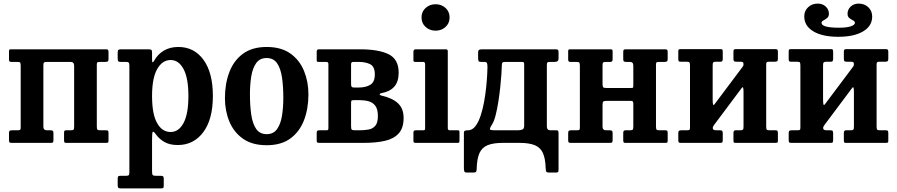

<svg xmlns="http://www.w3.org/2000/svg" viewBox="-20 -794 4984 1067"><path d="M221 -90.5Q221 -70 240 -70H260.5Q270 -70 273.5 -67Q277 -64 277 -53V-15Q277 -6 274.2 -3Q271.5 0 263 0H44Q35 0 32.5 -3.2Q30 -6.5 30 -16V-54Q30 -64.5 34 -67.2Q38 -70 48 -70H78Q87.5 -70 91.2 -72.2Q95 -74.5 95 -84V-427.5Q95 -441 92.5 -445.5Q90 -450 77 -450H43Q34.5 -450 32.2 -453.2Q30 -456.5 30 -465V-509Q30 -517.5 33.5 -518.8Q37 -520 45.5 -520H569Q578 -520 580.5 -516.8Q583 -513.5 583 -504V-466Q583 -455.5 579 -452.8Q575 -450 565 -450H535Q525.5 -450 521.8 -447.8Q518 -445.5 518 -436V-92.5Q518 -79.5 520.5 -74.8Q523 -70 536 -70H570Q578.5 -70 580.8 -66.8Q583 -63.5 583 -55V-11Q583 -3 579.5 -1.5Q576 0 567.5 0H347Q339.5 0 337.8 -3.8Q336 -7.5 336 -15.5V-55.5Q336 -64 338.2 -67Q340.5 -70 348.5 -70H374Q385 -70 388.5 -73.2Q392 -76.5 392 -89.5V-429.5Q392 -450 371.5 -450H241Q229 -450 225 -447Q221 -444 221 -430.5Z M634 -472V-502Q634 -514.5 638.5 -517.2Q643 -520 654.5 -520H805.5Q816.5 -520 820.8 -517Q825 -514 825 -502.5V-465Q825 -448.5 828 -447.8Q831 -447 836.5 -456.5Q856 -492 890.2 -512.5Q924.5 -533 971 -533Q1059 -533 1111 -461.5Q1163 -390 1163 -260.5Q1163 -130.5 1109.5 -59.2Q1056 12 968 12Q924.5 12 895 -4.2Q865.5 -20.5 845 -49Q834 -64.5 829.5 -62Q825 -59.5 825 -20.5V159Q825 174.5 828.8 178.8Q832.5 183 846.5 183H872.5Q883.5 183 886.8 186.2Q890 189.5 890 201V236Q890 248 887 250.5Q884 253 872 253H651.5Q640 253 637 248.8Q634 244.5 634 234V200.5Q634 190.5 636.5 186.8Q639 183 649 183H680.5Q693.5 183 696.2 178.5Q699 174 699 159V-429Q699 -443.5 694.5 -446.8Q690 -450 680 -450H649.5Q639.5 -450 636.8 -454.2Q634 -458.5 634 -472ZM825 -260.5Q825 -160.5 852.8 -110.5Q880.5 -60.5 928.5 -60.5Q973 -60.5 1000 -110.5Q1027 -160.5 1027 -260.5Q1027 -360 1000 -410.2Q973 -460.5 928.5 -460.5Q882 -460.5 853.5 -410.2Q825 -360 825 -260.5Z M1230 -248.5Q1230 -328.5 1254.5 -393Q1279 -457.5 1330.2 -495.2Q1381.5 -533 1462 -533Q1542.5 -533 1593.8 -496.5Q1645 -460 1669.5 -400Q1694 -340 1694 -270Q1694 -190 1669.5 -126Q1645 -62 1593.8 -24.5Q1542.5 13 1462 13Q1381.5 13 1330.2 -23.2Q1279 -59.5 1254.5 -119Q1230 -178.5 1230 -248.5ZM1369 -270Q1369 -207.5 1376.2 -157.2Q1383.5 -107 1403.5 -77.8Q1423.5 -48.5 1462 -48.5Q1500 -48.5 1520 -77Q1540 -105.5 1547.2 -151.5Q1554.5 -197.5 1554.5 -250Q1554.5 -313 1547.2 -363Q1540 -413 1520 -442.2Q1500 -471.5 1462 -471.5Q1423.5 -471.5 1403.5 -443Q1383.5 -414.5 1376.2 -368.8Q1369 -323 1369 -270Z M1793 -450H1750.5Q1743 -450 1741.5 -452.2Q1740 -454.5 1740 -462V-507Q1740 -520 1752 -520H1981Q2084 -520 2139.8 -492.5Q2195.5 -465 2195.5 -390Q2195.5 -340 2171.2 -312.5Q2147 -285 2100.5 -276.5Q2089.5 -274.5 2090 -269.8Q2090.5 -265 2099.5 -263Q2160 -249.5 2191.5 -220.2Q2223 -191 2223 -138.5Q2223 -82 2195.2 -52Q2167.5 -22 2118 -11Q2068.5 0 2003 0H1755.5Q1747 0 1743.5 -2Q1740 -4 1740 -12V-55Q1740 -65 1743.8 -67.5Q1747.5 -70 1756.5 -70H1793.5Q1802 -70 1803.5 -73Q1805 -76 1805 -84V-438Q1805 -450 1793 -450ZM1931 -434V-329.5Q1931 -316 1934 -311.8Q1937 -307.5 1949.5 -307.5H1972Q2012.5 -307.5 2037.8 -322.8Q2063 -338 2063 -380.5Q2063 -423.5 2037.8 -436.8Q2012.5 -450 1972 -450H1945Q1936 -450 1933.5 -446.8Q1931 -443.5 1931 -434ZM1931 -216.5V-92.5Q1931 -78 1934.5 -74Q1938 -70 1952 -70H1979Q2005.5 -70 2028.5 -74.2Q2051.5 -78.5 2065.8 -95.2Q2080 -112 2080 -149.5Q2080 -187 2065.8 -206Q2051.5 -225 2028.5 -231.2Q2005.5 -237.5 1979 -237.5H1948.5Q1935 -237.5 1933 -234.5Q1931 -231.5 1931 -216.5Z M2322.5 -697Q2322.5 -729.5 2345.5 -750Q2368.5 -770.5 2400.5 -770.5Q2433 -770.5 2455.8 -750Q2478.5 -729.5 2478.5 -697Q2478.5 -664.5 2455.8 -644Q2433 -623.5 2400.5 -623.5Q2368.5 -623.5 2345.5 -644Q2322.5 -664.5 2322.5 -697ZM2331.5 -450H2289Q2281.5 -450 2279.5 -452Q2277.5 -454 2277.5 -461.5V-506.5Q2277.5 -520 2290.5 -520H2458Q2468.5 -520 2468.5 -509.5V-82Q2468.5 -70 2479 -70H2521Q2528.5 -70 2531 -68.5Q2533.5 -67 2533.5 -59.5V-13Q2533.5 -5 2531.5 -2.5Q2529.5 0 2521.5 0H2292Q2284 0 2280.8 -2Q2277.5 -4 2277.5 -12V-55Q2277.5 -65 2280.8 -67.5Q2284 -70 2293 -70H2330.5Q2339 -70 2340.8 -72.5Q2342.5 -75 2342.5 -83V-437.5Q2342.5 -450 2331.5 -450Z M3019 -432V-92Q3019 -70 3038 -70H3073Q3080 -70 3082 -65.5Q3084 -61 3084 -54V149.5Q3084 160.5 3080.2 162.8Q3076.5 165 3065 165H3032Q3018 165 3015.5 159.2Q3013 153.5 3012.5 141.5Q3011 87 2997 56.2Q2983 25.5 2951.8 12.8Q2920.5 0 2867 0H2775Q2721 0 2689.5 13Q2658 26 2644.2 57.5Q2630.5 89 2629 144.5Q2628.5 156 2625.8 160.5Q2623 165 2610 165H2575Q2562.5 165 2560.2 157.8Q2558 150.5 2558 139.5V-56Q2558 -64 2562.5 -67Q2567 -70 2581 -70Q2604.5 -70 2621.8 -92.5Q2639 -115 2651 -151.2Q2663 -187.5 2670.5 -229.5Q2678 -271.5 2682 -311.2Q2686 -351 2687.5 -380.5Q2689 -410 2689 -420.5Q2689 -437.5 2686 -443.8Q2683 -450 2670 -450H2653.5Q2642 -450 2639.5 -454.5Q2637 -459 2637 -475V-500Q2637 -514.5 2642.8 -517.2Q2648.5 -520 2662 -520H3066Q3077.5 -520 3080.8 -517.2Q3084 -514.5 3084 -503V-471Q3084 -458 3078.2 -454Q3072.5 -450 3063.5 -450H3038Q3026 -450 3022.5 -447.2Q3019 -444.5 3019 -432ZM2789 -450Q2774.5 -450 2771.5 -445.2Q2768.5 -440.5 2768.5 -424Q2768.5 -412.5 2766.5 -382Q2764.5 -351.5 2760.2 -311Q2756 -270.5 2749.5 -229Q2743 -187.5 2734.2 -153.2Q2725.5 -119 2714 -101.5Q2698 -76.5 2704.5 -73.2Q2711 -70 2727.5 -70H2859Q2872 -70 2882.5 -74Q2893 -78 2893 -95V-433Q2893 -443 2891.2 -446.5Q2889.5 -450 2879 -450Z M3625.5 -92.5Q3625.5 -79.5 3628 -74.8Q3630.5 -70 3643.5 -70H3677.5Q3686 -70 3688.2 -66.8Q3690.5 -63.5 3690.5 -55V-11Q3690.5 -3 3687 -1.5Q3683.5 0 3675 0H3454.5Q3447 0 3445.2 -3.8Q3443.5 -7.5 3443.5 -15.5V-55.5Q3443.5 -70 3455.5 -70H3481.5Q3492.5 -70 3496 -73.2Q3499.5 -76.5 3499.5 -89.5V-218Q3499.5 -227 3496.8 -230.2Q3494 -233.5 3484 -233.5H3353Q3338 -233.5 3333.2 -230Q3328.5 -226.5 3328.5 -210.5V-90.5Q3328.5 -70 3347.5 -70H3368Q3377.5 -70 3381 -67Q3384.5 -64 3384.5 -53V-15Q3384.5 -6 3381.8 -3Q3379 0 3370.5 0H3151.5Q3142.5 0 3140 -3.2Q3137.5 -6.5 3137.5 -16V-54Q3137.5 -64.5 3141.5 -67.2Q3145.5 -70 3155.5 -70H3185.5Q3195 -70 3198.8 -72.2Q3202.5 -74.5 3202.5 -84V-427.5Q3202.5 -440.5 3200 -445.2Q3197.5 -450 3184.5 -450H3150.5Q3142 -450 3139.8 -453.2Q3137.5 -456.5 3137.5 -465V-509Q3137.5 -517.5 3141 -518.8Q3144.5 -520 3153 -520H3373.5Q3381.5 -520 3383 -516.5Q3384.5 -513 3384.5 -504.5V-464.5Q3384.5 -450 3372.5 -450H3347Q3335.5 -450 3332 -446.8Q3328.5 -443.5 3328.5 -430.5V-326.5Q3328.5 -314 3331.8 -309.5Q3335 -305 3348.5 -305H3484.5Q3496 -305 3497.8 -307Q3499.5 -309 3499.5 -320V-429.5Q3499.5 -450 3480.5 -450H3459.5Q3450.5 -450 3447 -453Q3443.5 -456 3443.5 -467V-505Q3443.5 -514 3446.2 -517Q3449 -520 3457.5 -520H3676.5Q3685.5 -520 3688 -516.8Q3690.5 -513.5 3690.5 -504V-466Q3690.5 -455.5 3686.5 -452.8Q3682.5 -450 3672.5 -450H3642.5Q3633 -450 3629.2 -447.8Q3625.5 -445.5 3625.5 -436Z M4238 -92.5Q4238 -79.5 4240.2 -74.8Q4242.5 -70 4256 -70H4290Q4298 -70 4300.5 -66.8Q4303 -63.5 4303 -55V-11Q4303 -3 4299.2 -1.5Q4295.5 0 4287.5 0H4067Q4059 0 4057.5 -3.8Q4056 -7.5 4056 -15.5V-55.5Q4056 -70 4068 -70H4093.5Q4104.5 -70 4108.2 -73.2Q4112 -76.5 4112 -89.5V-286Q4112 -300.5 4109.5 -306.5Q4107 -312.5 4102 -305L3949 -100.5Q3946.5 -97 3943.8 -92.5Q3941 -88 3941 -82Q3941 -70 3960 -70H3980.5Q3990 -70 3993.2 -67Q3996.5 -64 3996.5 -53V-15Q3996.5 -6 3993.8 -3Q3991 0 3982.5 0H3763.5Q3754.5 0 3752 -3.2Q3749.5 -6.5 3749.5 -16V-54Q3749.5 -64.5 3753.8 -67.2Q3758 -70 3767.5 -70H3797.5Q3807.5 -70 3811 -72.2Q3814.5 -74.5 3814.5 -84V-428.5Q3814.5 -441.5 3812 -446.2Q3809.5 -451 3796.5 -451H3762.5Q3754.5 -451 3752 -454Q3749.5 -457 3749.5 -466V-510Q3749.5 -518 3753.2 -519.5Q3757 -521 3765 -521H3985Q3993 -521 3994.8 -517.2Q3996.5 -513.5 3996.5 -505.5V-465.5Q3996.5 -451 3985 -451H3959Q3948 -451 3944.2 -447.8Q3940.5 -444.5 3940.5 -431.5V-239Q3940.5 -219 3943 -212.8Q3945.5 -206.5 3953 -217.5L4107.5 -423.5Q4112 -429.5 4112 -436Q4112 -447 4107.5 -449Q4103 -451 4092.5 -451H4072Q4062.5 -451 4059.2 -454Q4056 -457 4056 -468V-506Q4056 -515 4058.5 -518Q4061 -521 4070 -521H4289Q4298 -521 4300.5 -517.5Q4303 -514 4303 -505V-467Q4303 -456.5 4298.8 -453.8Q4294.5 -451 4285 -451H4255Q4245 -451 4241.5 -448.5Q4238 -446 4238 -437Z M4752 -774Q4784.5 -774 4805.8 -753.5Q4827 -733 4827 -702Q4827 -649.5 4776.5 -619.5Q4726 -589.5 4638.5 -589.5Q4550.5 -589.5 4500 -619.8Q4449.5 -650 4449.5 -703Q4449.5 -733.5 4471 -753.8Q4492.5 -774 4524.5 -774Q4551.5 -774 4569 -757.5Q4586.5 -741 4586.5 -717.5Q4586.5 -701.5 4576.2 -693.5Q4566 -685.5 4555.8 -680.2Q4545.5 -675 4545.5 -667Q4545.5 -640 4642.5 -640Q4685.5 -640 4708.2 -647.8Q4731 -655.5 4731 -667Q4731 -675.5 4720.8 -680.5Q4710.5 -685.5 4700.2 -693.5Q4690 -701.5 4690 -717.5Q4690 -741 4707.5 -757.5Q4725 -774 4752 -774ZM4851.5 -92.5Q4851.5 -79.5 4854 -74.8Q4856.5 -70 4869.5 -70H4903.5Q4911.5 -70 4914 -66.8Q4916.5 -63.5 4916.5 -55V-11Q4916.5 -3 4912.8 -1.5Q4909 0 4901 0H4680.5Q4672.5 0 4671 -3.8Q4669.5 -7.5 4669.5 -15.5V-55.5Q4669.5 -70 4681.5 -70H4707Q4718 -70 4721.8 -73.2Q4725.5 -76.5 4725.5 -89.5V-286Q4725.5 -300.5 4723.2 -306.5Q4721 -312.5 4715.5 -305L4562.5 -100.5Q4560 -97 4557.2 -92.5Q4554.5 -88 4554.5 -82Q4554.5 -70 4573.5 -70H4594Q4603.5 -70 4606.8 -67Q4610 -64 4610 -53V-15Q4610 -6 4607.5 -3Q4605 0 4596 0H4377Q4368 0 4365.5 -3.2Q4363 -6.5 4363 -16V-54Q4363 -64.5 4367.2 -67.2Q4371.5 -70 4381 -70H4411Q4421 -70 4424.5 -72.2Q4428 -74.5 4428 -84V-428.5Q4428 -441.5 4425.8 -446.2Q4423.5 -451 4410 -451H4376Q4368 -451 4365.5 -454Q4363 -457 4363 -466V-510Q4363 -518 4366.8 -519.5Q4370.5 -521 4378.5 -521H4599Q4606.5 -521 4608.2 -517.2Q4610 -513.5 4610 -505.5V-465.5Q4610 -451 4598.5 -451H4572.5Q4562 -451 4558 -447.8Q4554 -444.5 4554 -431.5V-239Q4554 -219 4556.5 -212.8Q4559 -206.5 4566.5 -217.5L4721 -423.5Q4725.5 -429.5 4725.5 -436Q4725.5 -447 4721 -449Q4716.5 -451 4706 -451H4685.5Q4676 -451 4672.8 -454Q4669.5 -457 4669.5 -468V-506Q4669.5 -515 4672.2 -518Q4675 -521 4683.5 -521H4902.5Q4911.5 -521 4914 -517.5Q4916.5 -514 4916.5 -505V-467Q4916.5 -456.5 4912.2 -453.8Q4908 -451 4898.5 -451H4868.5Q4858.5 -451 4855 -448.5Q4851.5 -446 4851.5 -437Z"/></svg>

Font: Besley* Narrow Semi
Style: Regular
Weight: 600
Width: 4
Designer: Owen Earl
Foundry: indestructible type*
Version: Version 3.000; ttfautohint (v1.8.3)